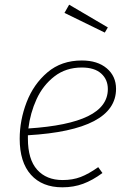

<svg xmlns="http://www.w3.org/2000/svg" viewBox="-20 -789 550 819"><path d="M99 -212V-198Q99 -109 138.5 -65Q178 -21 247 -21Q290 -21 324 -34Q358 -47 399 -76L417 -51Q375 -20 334.5 -5Q294 10 246 10Q160 10 112 -43.5Q64 -97 64 -197Q64 -276 93.5 -353Q123 -430 182.5 -480.5Q242 -531 329 -531Q396 -531 435.5 -497.5Q475 -464 475 -410Q475 -234 99 -212ZM101 -241Q271 -252 355.5 -293.5Q440 -335 440 -409Q440 -450 411.5 -475.5Q383 -501 329 -501Q261 -501 212 -463Q163 -425 136 -366Q109 -307 101 -241ZM440 -672 427 -650 255 -734 275 -769Z"/></svg>

Font: FiraGO UltraLight
Style: Italic
Weight: 200
Italic angle: -8°
Designer: bBox Type GmbH
Foundry: bBox Type GmbH
Version: Version 1.001